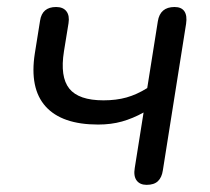

<svg xmlns="http://www.w3.org/2000/svg" viewBox="-20 -513 592 540"><path d="M392.4 6.9Q373.5 6.9 364.3 -5.4Q355.1 -17.8 359 -40.6L383.8 -196.6Q353.7 -179.9 323.2 -171.3Q292.7 -162.7 255.9 -162.7Q154.2 -162.7 108.4 -213.5Q62.5 -264.4 78 -363.1L92.7 -454.9Q98.5 -493.3 137.8 -493.3Q157.7 -493.3 166.9 -481.1Q176.1 -469 172.7 -447.6L159.9 -368.8Q148.4 -296.8 174.9 -263.8Q201.4 -230.8 271 -230.8Q307 -230.8 335.8 -238.9Q364.7 -247 394.1 -265.3L423.9 -453Q430.2 -493.3 470.9 -493.3Q490.3 -493.3 498.6 -481.2Q506.8 -469 503.4 -446.2L438 -33.8Q435.1 -13.9 424.2 -3.5Q413.3 6.9 392.4 6.9Z"/></svg>

Font: Nunito Variable Extra Light
Style: Italic
Weight: 200
Italic angle: -9°
Designer: Vernon Adams
Foundry: Vernon Adams
Version: Version 3.602